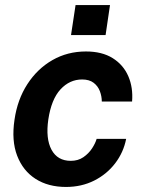

<svg xmlns="http://www.w3.org/2000/svg" viewBox="-20 -731 576 761"><path d="M241.5 10Q171 10 121 -22Q71 -54 48 -113.8Q25 -173.5 37.5 -256.5Q49 -336.5 88.5 -397.5Q128 -458.5 187.8 -492.8Q247.5 -527 320.5 -527Q384.5 -527 426.8 -500.5Q469 -474 488.5 -429Q508 -384 503.5 -328.5H383.5Q383.5 -349 376 -369.2Q368.5 -389.5 351.2 -402.8Q334 -416 305.5 -416Q256 -416 219.8 -376.8Q183.5 -337.5 171.5 -257.5Q160.5 -181.5 184.2 -137.5Q208 -93.5 260.5 -93.5Q289.5 -93.5 310.5 -108Q331.5 -122.5 344.8 -142.8Q358 -163 363 -180.5H480Q469.5 -127 436.5 -83.8Q403.5 -40.5 353.2 -15.2Q303 10 241.5 10ZM261.5 -592 279.5 -711H416L398.5 -592Z"/></svg>

Font: Public Sans
Style: Bold Italic
Weight: 700
Italic angle: -8°
Designer: The Public Sans project authors (U.S. Web Design System). Libre Franklin designed by Pablo Impallari and Rodrigo Fuenzal
Version: Version 1.008; ttfautohint (v1.8.1) -l 8 -r 50 -G 200 -x 14 